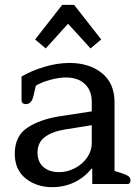

<svg xmlns="http://www.w3.org/2000/svg" viewBox="-20 -760 577 793"><path d="M261 -662 169 -560 125 -597 237 -740H286L398 -597L354 -560ZM41 -125Q41 -198 93 -232.5Q145 -267 228 -280L359 -300V-340Q359 -386 330.5 -413Q302 -440 252 -440Q223 -440 186.5 -430Q150 -420 128 -406L118 -363Q110 -330 87 -330Q78 -330 73.5 -334.5Q69 -339 69 -346V-444Q110 -468 163.5 -484Q217 -500 267 -500Q349 -500 401 -458Q453 -416 453 -338V-54L488 -43Q505 -37 512 -31Q519 -25 519 -14Q519 0 506 0H361V-63H357Q330 -28 288 -7.5Q246 13 195 13Q131 13 86 -23Q41 -59 41 -125ZM359 -169V-243L247 -225Q194 -216 164.5 -193.5Q135 -171 135 -130Q135 -91 159.5 -70Q184 -49 224 -49Q258 -49 289.5 -65.5Q321 -82 340 -109.5Q359 -137 359 -169Z"/></svg>

Font: Maitree Medium
Style: Regular
Weight: 500
Designer: CadsonDemak Team
Foundry: CadsonDemak
Version: Version 1.010